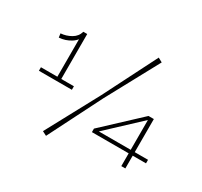

<svg xmlns="http://www.w3.org/2000/svg" viewBox="-166 -962 1345 1276"><g transform="rotate(30 507.0 -323.5)"><path d="M68 -519 64 -549Q106 -552 143 -573.5Q180 -595 190 -634L212 -621Q200 -575 158.5 -548.5Q117 -522 68 -519ZM64 -262V-289H317V-262ZM190 -262V-634H220V-262ZM504 -329 710 -736 743 -718 526 -317 321 89 288 72ZM603 -105 573 -112 845 -366H882ZM573 -85V-112H988V-85ZM855 -366H886V13H855Z"/></g></svg>

Font: BioRhyme SemiExpanded ExtraLight
Style: Regular
Weight: 250
Width: 6
Designer: Aoife Mooney
Foundry: Aoife Mooney Type
Version: Version 1.600;gftools[0.9.33]